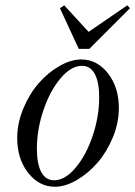

<svg xmlns="http://www.w3.org/2000/svg" viewBox="-20 -692 510 724"><path d="M184.1 -12.2Q225.1 -12.2 264.9 -59.3Q304.7 -106.4 329.3 -179.4Q354 -252.4 354 -325.2Q354 -382.3 337.4 -413.1Q320.8 -443.8 289.1 -443.8Q248 -443.8 208.3 -396.7Q168.5 -349.6 143.8 -276.6Q119.1 -203.6 119.1 -130.9Q119.1 -73.7 135.7 -43Q152.3 -12.2 184.1 -12.2ZM187 12.2Q127.4 12.2 86.2 -40.3Q44.9 -92.8 44.9 -171.9Q44.9 -227.5 67.9 -282.7Q90.8 -337.9 125.7 -377.9Q160.6 -418 203.9 -442.9Q247.1 -467.8 286.1 -467.8Q346.2 -467.8 387.2 -415.3Q428.2 -362.8 428.2 -284.2Q428.2 -228.5 405.3 -173.3Q382.3 -118.2 347.4 -78.1Q312.5 -38.1 269.3 -12.9Q226.1 12.2 187 12.2ZM276.9 -507.8 206.1 -661.1 222.2 -671.9 314 -571.8 460 -671.9 470.2 -661.1 316.9 -507.8Z"/></svg>

Font: Flanker Steampunk
Style: Italic
Weight: 400
Italic angle: -12°
Designer: Alexey Kryukov, Leonardo Di Lena
Foundry: Alexey Kryukov, Leonardo Di Lena
Version: 1.210